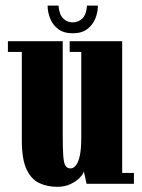

<svg xmlns="http://www.w3.org/2000/svg" viewBox="-20 -674 520 704"><path d="M190 11Q154 11 124.5 -2.5Q95 -16 77.5 -52.8Q60 -89.5 60 -160V-483.5H9V-523H210V-177.5Q210 -128 212 -101.8Q214 -75.5 220.2 -66Q226.5 -56.5 239 -56.5Q249.5 -56.5 258.5 -67.8Q267.5 -79 272.8 -103.8Q278 -128.5 278 -169V-483.5H235.5V-523H428V-40H471V0H297.5L287.5 -45.5Q285 -35.5 272.2 -22.2Q259.5 -9 238.5 1Q217.5 11 190 11ZM246.5 -552Q213.5 -552 193.2 -567.5Q173 -583 163.8 -606.5Q154.5 -630 154.5 -653.5H194.5Q197 -621 211.5 -606.5Q226 -592 246.5 -592Q267.5 -592 282.2 -606.5Q297 -621 299 -653.5H339Q339 -630 329.8 -606.5Q320.5 -583 300.2 -567.5Q280 -552 246.5 -552Z"/></svg>

Font: Imbue Thin 10pt Black
Style: Regular
Weight: 900
Version: Version 1.102